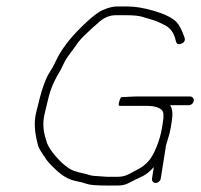

<svg xmlns="http://www.w3.org/2000/svg" viewBox="-20 -605 621 593"><path d="M455.1 -89 449.6 -54C448.9 -50 449.7 -46.7 452 -44C454.2 -41.3 457.2 -40 460.8 -40C464.5 -40 467.9 -41.3 471 -44C474.1 -46.7 475.9 -50 476.6 -54L492.7 -156L503.4 -192C505 -198 506.3 -204 507.3 -210L510.6 -231C514.2 -254 512.5 -270.4 505.3 -280H562.3C566.3 -280 569.9 -281.3 573 -284C576.1 -286.7 577.9 -289.8 578.5 -293.5C579.1 -297.2 578.2 -300.3 576 -303C573.7 -305.7 570.6 -307 566.6 -307H397.6L355.3 -305C353.3 -305 351 -300.5 348.2 -291.5C345.5 -282.5 346.1 -278 350 -278H433C457 -278 473.2 -273 481.7 -263C485.4 -257.2 486 -246.5 483.6 -231L480.3 -210C477.2 -191 471.6 -171.3 463.4 -150.9C455.1 -130.5 446.4 -115.4 437.1 -105.7C427.8 -96 418.7 -88.8 409.7 -84.1C400.7 -79.4 390.7 -74 379.6 -68C368.5 -62 357.1 -59 345.3 -59H310.3L267.8 -62C262.6 -62.7 257.6 -63.8 252.9 -65.5C248.1 -67.2 242.2 -68.7 235.1 -70C228 -71.3 219.3 -73.7 209.1 -77C198.9 -80.3 186 -88.9 170.3 -103C143.1 -130 127.4 -152.5 123 -170.5C121.8 -175.5 120.3 -180.7 118.5 -186C112.3 -209 112.4 -233 118.9 -258C120.6 -264.7 123.6 -277.5 128.1 -296.4C132.5 -315.4 137.9 -332 144.5 -346.4C151 -360.8 156.5 -371.3 160.9 -378C165.3 -384.7 170 -393.7 175.1 -405C180.3 -416.3 187 -427.5 195.5 -438.5C203.9 -449.5 211.1 -459.4 217.1 -468.3C223.1 -477.2 232.4 -487.7 245.1 -499.8C257.7 -511.9 271.8 -524.7 287.2 -538C302.7 -551.3 319.4 -558 337.4 -558H370.4C392.4 -558 408.8 -556.3 419.6 -553C430.4 -549.7 440.4 -546.7 449.7 -544C458.9 -541.3 466.1 -538.7 471.4 -536C476.6 -533.3 482.7 -530.3 489.5 -527C506.8 -518.7 518.1 -502.1 523.5 -477C525.6 -469 531.1 -466.7 539.9 -470C548.8 -473.3 552.3 -479.3 550.3 -488C542.3 -511.5 533.6 -528.2 524.2 -538C509.8 -551.2 487 -562.4 455.8 -571.4C424.6 -580.5 397.6 -585 374.7 -585H341.7C332.3 -585 321.8 -583 310.2 -579C298.6 -575 290.1 -571 284.8 -567C271 -558.2 253.5 -543.3 232.3 -522.5C194.1 -485.1 167.2 -449.2 151.7 -415C146.6 -403.7 141 -393.4 134.8 -384.2C128.6 -375 122.7 -362.9 117 -347.7C111.3 -332.6 106.3 -316.4 102 -299.1C97.7 -281.8 94.2 -267.8 91.6 -257.3C84.5 -229.5 86.5 -195.6 97.6 -155.6C99.7 -148.1 106.8 -135.8 118.8 -119C123.4 -110 135.5 -96.5 154.9 -78.5C174.4 -60.5 194.3 -49.6 214.7 -45.8C228 -43.3 239.2 -40.3 248.4 -37C257.5 -33.7 277.9 -32 309.6 -32H343.6C355.8 -32 366.2 -34.2 375 -38.5C383.8 -42.8 391 -46.5 396.8 -49.5C402.7 -52.5 410.7 -56.4 420.9 -61.1C431.1 -65.8 442.5 -75.1 455.1 -89Z"/></svg>

Font: Proton
Style: BdIt
Weight: 500
Version: Version 1.017